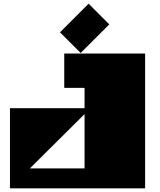

<svg xmlns="http://www.w3.org/2000/svg" viewBox="-20 -1020 866 1040"><path d="M142 -108H438V-402ZM34 0V-434H438V-544H328V-730H766V0ZM417 -733 305 -845 460 -1000 572 -888Z"/></svg>

Font: El Pececito
Style: Regular
Weight: 400
Designer: deFharo
Foundry: deFharo
Version: El Pececito Version 1.000